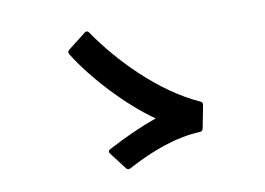

<svg xmlns="http://www.w3.org/2000/svg" viewBox="-69 -801 1138 824"><g transform="rotate(-10 500.0 -389.5)"><path d="M581 -277C507 -251 440 -220 366 -181C361 -178 358 -175 358 -171C358 -168 360 -165 362 -162L418 -89C421 -85 425 -83 429 -83C431 -83 434 -83 437 -85C545 -143 654 -183 759 -187C766 -187 770 -192 772 -200L791 -298C793 -306 790 -312 782 -315C615 -390 459 -550 364 -689C361 -694 357 -696 353 -696C350 -696 347 -695 344 -692L267 -632C263 -629 261 -625 261 -621C261 -618 262 -615 264 -612C333 -500 464 -358 581 -277Z"/></g></svg>

Font: LINE Seed JP_OTF Bold
Style: Regular
Weight: 700
Designer: LINE & Fontrix & Fontworks
Version: Version 1.009